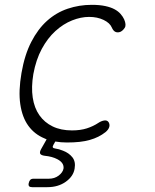

<svg xmlns="http://www.w3.org/2000/svg" viewBox="-20 -580 640 795"><path d="M69 -278Q82 -353 109.5 -406.5Q137 -460 175 -494Q213 -528 260.5 -544Q308 -560 360 -560Q392 -560 415.5 -555Q439 -550 454.5 -541.5Q470 -533 479.5 -522Q489 -511 494 -500Q504 -477 496.5 -465Q489 -453 478 -448Q467 -444 458 -448Q449 -452 443 -466Q435 -485 409 -497.5Q383 -510 349 -510Q315 -510 278.5 -495.5Q242 -481 209.5 -451.5Q177 -422 153 -377.5Q129 -333 118 -273Q109 -219 115.5 -176Q122 -133 143 -103Q164 -73 198 -56.5Q232 -40 278 -40Q313 -40 339.5 -48.5Q366 -57 387 -71Q399 -79 411 -81Q423 -83 429 -75Q432 -71 433 -65.5Q434 -60 432.5 -54.5Q431 -49 427 -43.5Q423 -38 417 -33Q403 -22 387 -14Q371 -6 351.5 -0.5Q332 5 309 7.5Q286 10 257 10Q232 10 209 6L201 20Q197 27 199 30.5Q201 34 209 35Q224 37 241 44Q265 53 279.5 71Q294 89 289 118Q284 150 252.5 172.5Q221 195 176 195H113Q104 195 100.5 191Q97 187 99 178Q101 169 105.5 164.5Q110 160 119 160H182Q206 160 223 147Q240 134 243 118Q246 94 217 79Q196 68 165 65Q150 63 146.5 56.5Q143 50 151 36L173 -3Q169 -5 164 -7Q123 -24 97.5 -59Q72 -94 64 -148.5Q56 -203 69 -278Z"/></svg>

Font: Maple Mono NL Thin
Style: Italic
Weight: 250
Italic angle: -10°
Monospace: yes
Designer: subframe7536
Version: Version 7.000